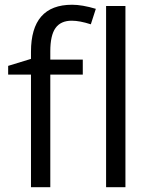

<svg xmlns="http://www.w3.org/2000/svg" viewBox="-20 -785 632 805"><path d="M327.1 -472.2H190.9V0H109.9V-472.2H14.2V-508.8L109.9 -538.1V-567.9Q109.9 -765.1 282.2 -765.1Q324.7 -765.1 381.8 -748L360.8 -683.1Q314 -698.2 280.8 -698.2Q234.9 -698.2 212.9 -667.7Q190.9 -637.2 190.9 -569.8V-535.2H327.1ZM505.9 0H424.8V-759.8H505.9Z"/></svg>

Font: Sahel FD
Style: FD
Weight: 400
Foundry: Saber Rastikerdar (saber.rastikerdar@gmail.com)
Version: Version 3.3.1